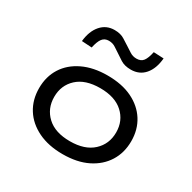

<svg xmlns="http://www.w3.org/2000/svg" viewBox="-167 -915 1086 1088"><g transform="rotate(30 376.5 -370.5)"><path d="M377 9Q284 9 216 -24Q148 -57 111.5 -115Q75 -173 75 -249Q75 -325 111.5 -382.5Q148 -440 216 -472.5Q284 -505 376 -505Q471 -505 538 -472.5Q605 -440 641.5 -382.5Q678 -325 678 -249Q678 -173 641.5 -115Q605 -57 538 -24Q471 9 377 9ZM376 -75Q473 -75 526 -124Q579 -173 579 -249Q579 -325 526 -373.5Q473 -422 376 -422Q279 -422 226.5 -373.5Q174 -325 174 -249Q174 -173 226.5 -124Q279 -75 376 -75ZM218 -597 152 -601Q159 -669 193.5 -708.5Q228 -748 282 -748Q322 -748 348 -731Q374 -714 392 -703Q405 -695 424.5 -682Q444 -669 469 -669Q498 -669 512.5 -688Q527 -707 536 -750L602 -747Q596 -678 562 -638.5Q528 -599 472 -599Q431 -599 404.5 -616Q378 -633 362 -644Q348 -653 328.5 -666Q309 -679 284 -679Q257 -679 242 -659.5Q227 -640 218 -597Z"/></g></svg>

Font: Nunito Sans 7pt Expanded
Style: Regular
Weight: 400
Width: 7
Designer: Vernon Adams
Foundry: Vernon Adams
Version: Version 3.101;gftools[0.9.27]